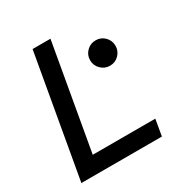

<svg xmlns="http://www.w3.org/2000/svg" viewBox="-161 -820 909 948"><g transform="rotate(-30 293.0 -346.5)"><path d="M32.7 0 154.8 -693.4H256.8L134.8 0ZM32.7 0 49.3 -92.8H507.8L491.7 0ZM445.3 -430.7Q415.5 -430.7 394.3 -451.9Q373 -473.1 373 -502.9Q373 -533.2 394.3 -554.2Q415.5 -575.2 445.3 -575.2Q475.6 -575.2 496.6 -554.2Q517.6 -533.2 517.6 -502.9Q517.6 -473.1 496.6 -451.9Q475.6 -430.7 445.3 -430.7Z"/></g></svg>

Font: Cascadia Mono NF
Style: Italic
Weight: 400
Italic angle: -10°
Monospace: yes
Designer: Aaron Bell
Foundry: Saja Typeworks
Version: Version 2404.023